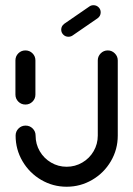

<svg xmlns="http://www.w3.org/2000/svg" viewBox="-20 -711 508 733"><path d="M77 -311.9Q61.1 -311.9 50 -323Q38.9 -334.1 38.9 -350V-480.4Q38.9 -496.3 50 -507.4Q61.1 -518.5 77 -518.5Q93 -518.5 104.1 -507.4Q115.2 -496.3 115.2 -480.4V-350Q115.2 -334.1 104.1 -323Q93 -311.9 77 -311.9ZM391.5 -518.5Q407 -518.5 418.3 -507.2Q429.6 -495.9 429.6 -480.4V-193.3Q429.6 -140.4 403.3 -95.6Q377 -50.7 332 -24.4Q287 1.9 234.4 1.9Q181.9 1.9 137 -24.4Q92.2 -50.7 65.9 -95.6Q39.6 -140.4 39.6 -193.3Q39.6 -209.3 50.7 -220.4Q61.9 -231.5 77.8 -231.5Q93.7 -231.5 104.8 -220.4Q115.9 -209.3 115.9 -193.3Q115.9 -160.7 131.9 -133.5Q147.8 -106.3 175 -90.4Q202.2 -74.4 234.4 -74.4Q266.7 -74.4 294.1 -90.4Q321.5 -106.3 337.4 -133.7Q353.3 -161.1 353.3 -193.3V-480.4Q353.3 -495.9 364.4 -507.2Q375.6 -518.5 391.5 -518.5ZM241.1 -570.7Q229.6 -570.7 221.7 -578.7Q213.7 -586.7 213.7 -597.8Q213.7 -611.5 225.6 -620.4L321.9 -686.7Q328.1 -691.1 337 -691.1Q348.5 -691.1 356.5 -683.1Q364.4 -675.2 364.4 -664.1Q364.4 -650 353 -641.5L256.7 -575.2Q250 -570.7 241.1 -570.7Z"/></svg>

Font: 26F Galaxy Hebrew
Style: Bold
Weight: 700
Designer: C₂₉H₂₅N₃O₅
Version: Version 1.000